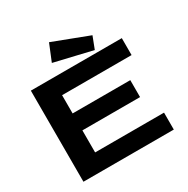

<svg xmlns="http://www.w3.org/2000/svg" viewBox="-182 -979 1114 1139"><g transform="rotate(-30 375.0 -409.5)"><path d="M67 0V-624H690V-508H214V-383H609V-267H214V-116H686V0ZM516 -643 257 -704 304 -819 548 -726Z"/></g></svg>

Font: Inconsolata ExtraExpanded Black
Style: Regular
Weight: 900
Width: 8
Monospace: yes
Designer: Raph Levien, Cyreal, Brenton Simpson
Foundry: Raph Levien, Cyreal, Google
Version: Version 3.001; ttfautohint (v1.8.2.53-6de2)